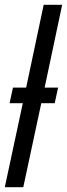

<svg xmlns="http://www.w3.org/2000/svg" viewBox="-20 -780 279 800"><path d="M0 0 75 -350H20L34 -415H89L162 -760H239L166 -415H222L208 -350H152L77 0Z"/></svg>

Font: Noto Sans UI Condensed
Style: Italic
Weight: 400
Width: 3
Italic angle: -12°
Designer: Monotype Design Team
Foundry: Monotype Imaging Inc.
Version: Version 1.901